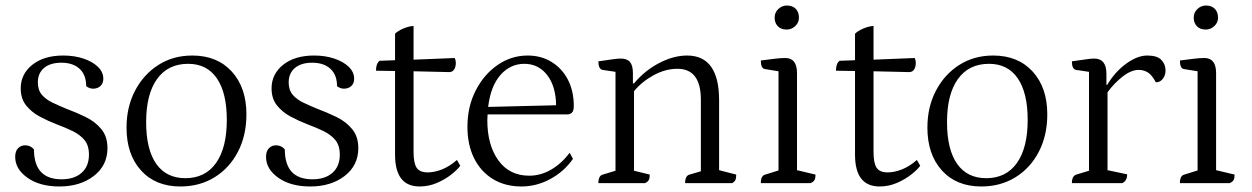

<svg xmlns="http://www.w3.org/2000/svg" viewBox="-20 -663 4533 695"><path d="M195 12Q124 12 79.5 -19.5Q35 -51 35 -95Q35 -116 45.5 -126.5Q56 -137 71 -137Q91 -137 103 -122Q103 -14 203 -14Q249 -14 275.5 -37.5Q302 -61 302 -103Q302 -137 285.5 -156.5Q269 -176 242 -189Q215 -202 185 -213Q154 -225 124 -241Q94 -257 74.5 -281.5Q55 -306 55 -343Q55 -395 97 -428.5Q139 -462 209 -462Q249 -462 282 -451Q315 -440 334.5 -421Q354 -402 354 -378Q354 -361 343.5 -351.5Q333 -342 317 -342Q304 -342 292 -351Q292 -392 268 -414Q244 -436 202 -436Q162 -436 139.5 -417Q117 -398 117 -365Q117 -337 131.5 -320Q146 -303 170 -291.5Q194 -280 221 -269Q256 -256 290 -239.5Q324 -223 346.5 -196Q369 -169 369 -127Q369 -64 319.5 -26Q270 12 195 12Z M633 12Q543 12 490.5 -46Q438 -104 438 -201Q438 -276 469 -335Q500 -394 553.5 -428Q607 -462 676 -462Q766 -462 819 -404Q872 -346 872 -249Q872 -173 841.5 -114Q811 -55 757 -21.5Q703 12 633 12ZM651 -18Q723 -18 762 -73Q801 -128 801 -229Q801 -327 765 -379.5Q729 -432 661 -432Q588 -432 548.5 -377Q509 -322 509 -221Q509 -122 545.5 -70Q582 -18 651 -18Z M1103 12Q1032 12 987.5 -19.5Q943 -51 943 -95Q943 -116 953.5 -126.5Q964 -137 979 -137Q999 -137 1011 -122Q1011 -14 1111 -14Q1157 -14 1183.5 -37.5Q1210 -61 1210 -103Q1210 -137 1193.5 -156.5Q1177 -176 1150 -189Q1123 -202 1093 -213Q1062 -225 1032 -241Q1002 -257 982.5 -281.5Q963 -306 963 -343Q963 -395 1005 -428.5Q1047 -462 1117 -462Q1157 -462 1190 -451Q1223 -440 1242.5 -421Q1262 -402 1262 -378Q1262 -361 1251.5 -351.5Q1241 -342 1225 -342Q1212 -342 1200 -351Q1200 -392 1176 -414Q1152 -436 1110 -436Q1070 -436 1047.5 -417Q1025 -398 1025 -365Q1025 -337 1039.5 -320Q1054 -303 1078 -291.5Q1102 -280 1129 -269Q1164 -256 1198 -239.5Q1232 -223 1254.5 -196Q1277 -169 1277 -127Q1277 -64 1227.5 -26Q1178 12 1103 12Z M1499 12Q1410 12 1410 -103V-406L1341 -407Q1341 -433 1354 -443L1410 -445V-541Q1420 -551 1439.5 -559.5Q1459 -568 1477 -569V-447L1626 -453Q1630 -445 1630 -435Q1630 -422 1624.5 -412.5Q1619 -403 1608 -402L1477 -405V-113Q1477 -73 1488 -56Q1499 -39 1528 -39Q1553 -39 1580.5 -50Q1608 -61 1634 -84L1646 -63Q1637 -50 1614.5 -32Q1592 -14 1562 -1Q1532 12 1499 12Z M1868 12Q1808 12 1764 -15Q1720 -42 1696 -90.5Q1672 -139 1672 -204Q1672 -277 1702 -335.5Q1732 -394 1781.5 -428Q1831 -462 1890 -462Q1939 -462 1977 -438.5Q2015 -415 2036 -374Q2057 -333 2057 -279Q2057 -261 2050 -255Q2043 -249 2036 -249H1745Q1744 -239 1744 -228Q1744 -138 1784 -82.5Q1824 -27 1896 -27Q1937 -27 1975 -49Q2013 -71 2042 -110L2054 -88Q2022 -42 1972 -15Q1922 12 1868 12ZM1878 -432Q1827 -432 1791.5 -391.5Q1756 -351 1747 -276L1993 -282Q1992 -351 1960.5 -391.5Q1929 -432 1878 -432Z M2146 0Q2146 -27 2162 -31L2208 -45V-403L2161 -410Q2146 -413 2146 -441Q2181 -446 2198.5 -448.5Q2216 -451 2227 -451Q2250 -451 2260.5 -438.5Q2271 -426 2271 -398V-361H2275Q2313 -407 2365.5 -434.5Q2418 -462 2467 -462Q2583 -462 2583 -300V-47L2645 -31Q2645 -18 2642 -11.5Q2639 -5 2630 0H2460Q2460 -27 2476 -31L2517 -43V-302Q2517 -414 2432 -414Q2389 -414 2346.5 -391Q2304 -368 2275 -333V-45L2332 -31Q2332 -18 2328.5 -11.5Q2325 -5 2315 0Z M2734 0Q2734 -27 2750 -31L2798 -46V-405L2749 -413Q2734 -415 2734 -444Q2766 -448 2785.5 -450.5Q2805 -453 2823 -453Q2865 -453 2865 -398V-47L2932 -31Q2932 -18 2928.5 -11.5Q2925 -5 2914 0ZM2828 -556Q2807 -556 2795.5 -568Q2784 -580 2784 -599Q2784 -618 2797.5 -630.5Q2811 -643 2828 -643Q2849 -643 2860.5 -631Q2872 -619 2872 -599Q2872 -581 2858.5 -568.5Q2845 -556 2828 -556Z M3164 12Q3075 12 3075 -103V-406L3006 -407Q3006 -433 3019 -443L3075 -445V-541Q3085 -551 3104.5 -559.5Q3124 -568 3142 -569V-447L3291 -453Q3295 -445 3295 -435Q3295 -422 3289.5 -412.5Q3284 -403 3273 -402L3142 -405V-113Q3142 -73 3153 -56Q3164 -39 3193 -39Q3218 -39 3245.5 -50Q3273 -61 3299 -84L3311 -63Q3302 -50 3279.5 -32Q3257 -14 3227 -1Q3197 12 3164 12Z M3532 12Q3442 12 3389.5 -46Q3337 -104 3337 -201Q3337 -276 3368 -335Q3399 -394 3452.5 -428Q3506 -462 3575 -462Q3665 -462 3718 -404Q3771 -346 3771 -249Q3771 -173 3740.5 -114Q3710 -55 3656 -21.5Q3602 12 3532 12ZM3550 -18Q3622 -18 3661 -73Q3700 -128 3700 -229Q3700 -327 3664 -379.5Q3628 -432 3560 -432Q3487 -432 3447.5 -377Q3408 -322 3408 -221Q3408 -122 3444.5 -70Q3481 -18 3550 -18Z M3860 0Q3860 -26 3876 -31L3922 -45V-403L3875 -410Q3860 -413 3860 -441Q3896 -446 3913 -448.5Q3930 -451 3941 -451Q3985 -451 3985 -396V-356H3988Q4016 -403 4056.5 -432.5Q4097 -462 4133 -462Q4169 -462 4184 -446Q4199 -430 4199 -408Q4199 -390 4189 -377.5Q4179 -365 4164 -365Q4149 -393 4134 -401.5Q4119 -410 4102 -410Q4075 -410 4044.5 -386.5Q4014 -363 3989 -329V-47L4060 -32Q4060 -8 4042 0Z M4251 0Q4251 -27 4267 -31L4315 -46V-405L4266 -413Q4251 -415 4251 -444Q4283 -448 4302.5 -450.5Q4322 -453 4340 -453Q4382 -453 4382 -398V-47L4449 -31Q4449 -18 4445.5 -11.5Q4442 -5 4431 0ZM4345 -556Q4324 -556 4312.5 -568Q4301 -580 4301 -599Q4301 -618 4314.5 -630.5Q4328 -643 4345 -643Q4366 -643 4377.5 -631Q4389 -619 4389 -599Q4389 -581 4375.5 -568.5Q4362 -556 4345 -556Z"/></svg>

Font: Petrona Light
Style: Regular
Weight: 300
Designer: Ringo R. Seeber
Foundry: Ringo R. Seeber
Version: Version 2.001; ttfautohint (v1.8.3)